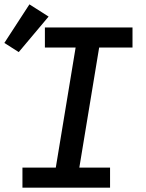

<svg xmlns="http://www.w3.org/2000/svg" viewBox="-51 -861 671 881"><path d="M52 0V-92H205L296 -643H155V-735H557V-643H404L313 -92H454V0ZM35 -622 -31 -664 84 -841 172 -785Z"/></svg>

Font: Iosevka Curly Slab SmBdExObl
Style: Regular
Weight: 600
Width: 7
Italic angle: -9°
Monospace: yes
Designer: Belleve Invis
Foundry: Belleve Invis
Version: Version 11.1.0; ttfautohint (v1.8.3)